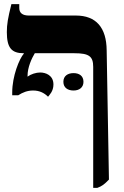

<svg xmlns="http://www.w3.org/2000/svg" viewBox="-20 -667 597 927"><path d="M506 200 495 -424C494 -534 444 -592 346 -592H119C88 -592 73 -605 73 -629V-647H35C18 -579 13 -549 13 -512C13 -436 36 -410 94 -410H95V-408C73 -383 39 -299 39 -221V-207H68C90 -221 112 -230 140 -230C171 -230 194 -218 212 -200C218 -208 238 -226 238 -259C238 -304 200 -317 174 -317C154 -317 129 -309 113 -297V-301C113 -342 133 -385 148 -410H339C410 -410 430 -395 430 -344V240H450C472 232 484 223 506 200ZM286 -272C286 -243 308 -230 335 -230C362 -230 383 -244 383 -272C383 -301 362 -314 335 -314C308 -314 286 -301 286 -272Z"/></svg>

Font: Noto Serif Hebrew Extra
Style: Regular
Weight: 800
Designer: Monotype Design Team
Foundry: Monotype Imaging Inc.
Version: Version 1.901